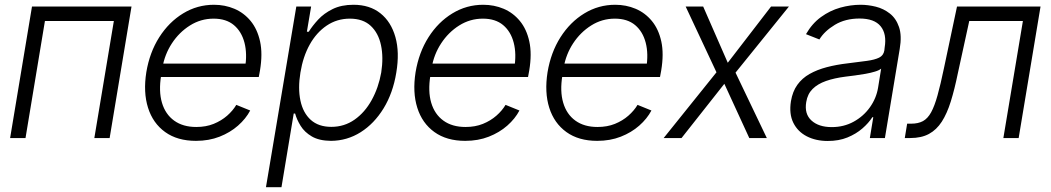

<svg xmlns="http://www.w3.org/2000/svg" viewBox="-20 -573 4362 797"><path d="M22 0 112.8 -545.9H525.9L435.1 0H371.6L452.6 -485.8H166.5L85.9 0Z M793.5 11.7Q716.3 11.7 665.5 -24.9Q614.7 -61.5 594.5 -125.7Q574.2 -189.9 587.4 -273.4Q601.1 -355.5 641.1 -418.5Q681.2 -481.4 740 -517.3Q798.8 -553.2 868.2 -553.2Q913.6 -553.2 952.9 -536.6Q992.2 -520 1020.3 -486.1Q1048.3 -452.1 1059.6 -400.9Q1070.8 -349.6 1059.1 -279.8L1054.2 -253.4H627.9L637.2 -309.1H1029.8L997.1 -290Q1006.8 -349.1 994.9 -395.5Q982.9 -441.9 950.9 -468.8Q918.9 -495.6 866.7 -495.6Q813.5 -495.6 768.6 -467.3Q723.6 -439 693.6 -393.1Q663.6 -347.2 654.3 -292.5L648.9 -259.8Q638.2 -194.3 652.3 -146.5Q666.5 -98.6 702.9 -72.3Q739.3 -45.9 794.9 -45.9Q835 -45.9 866.9 -58.8Q898.9 -71.8 922.9 -92.8Q946.8 -113.8 960.9 -137.7L1018.6 -114.3Q1000.5 -80.1 968 -51.5Q935.5 -22.9 891.4 -5.6Q847.2 11.7 793.5 11.7Z M1084 204.1 1210 -545.9H1271.5L1253.9 -441.4H1261.7Q1276.9 -465.8 1300.8 -491.7Q1324.7 -517.6 1360.8 -535.4Q1397 -553.2 1447.3 -553.2Q1514.6 -553.2 1559.1 -517.8Q1603.5 -482.4 1621.3 -419.2Q1639.2 -356 1625 -271.5Q1611.3 -187 1572.3 -123.3Q1533.2 -59.6 1477.1 -24.2Q1420.9 11.2 1354 11.7Q1304.7 11.2 1274.4 -6.6Q1244.1 -24.4 1228 -50.5Q1211.9 -76.7 1205.1 -101.6H1199.2L1148.4 204.1ZM1355.5 -46.4Q1409.2 -46.4 1451.9 -76.4Q1494.6 -106.4 1522.9 -157.7Q1551.3 -209 1562.5 -272Q1572.3 -335 1561.5 -385.5Q1550.8 -436 1518.8 -465.8Q1486.8 -495.6 1432.1 -495.6Q1378.9 -495.6 1336.2 -466.8Q1293.5 -438 1265.6 -387.9Q1237.8 -337.9 1227.1 -272Q1216.3 -206.5 1227.1 -155.5Q1237.8 -104.5 1270 -75.4Q1302.2 -46.4 1355.5 -46.4Z M1911.1 11.7Q1834 11.7 1783.2 -24.9Q1732.4 -61.5 1712.2 -125.7Q1691.9 -189.9 1705.1 -273.4Q1718.8 -355.5 1758.8 -418.5Q1798.8 -481.4 1857.7 -517.3Q1916.5 -553.2 1985.8 -553.2Q2031.2 -553.2 2070.6 -536.6Q2109.9 -520 2137.9 -486.1Q2166 -452.1 2177.2 -400.9Q2188.5 -349.6 2176.8 -279.8L2171.9 -253.4H1745.6L1754.9 -309.1H2147.5L2114.7 -290Q2124.5 -349.1 2112.5 -395.5Q2100.6 -441.9 2068.6 -468.8Q2036.6 -495.6 1984.4 -495.6Q1931.2 -495.6 1886.2 -467.3Q1841.3 -439 1811.3 -393.1Q1781.2 -347.2 1772 -292.5L1766.6 -259.8Q1755.9 -194.3 1770 -146.5Q1784.2 -98.6 1820.6 -72.3Q1856.9 -45.9 1912.6 -45.9Q1952.6 -45.9 1984.6 -58.8Q2016.6 -71.8 2040.5 -92.8Q2064.5 -113.8 2078.6 -137.7L2136.2 -114.3Q2118.2 -80.1 2085.7 -51.5Q2053.2 -22.9 2009 -5.6Q1964.8 11.7 1911.1 11.7Z M2459 11.7Q2381.8 11.7 2331.1 -24.9Q2280.3 -61.5 2260 -125.7Q2239.7 -189.9 2252.9 -273.4Q2266.6 -355.5 2306.6 -418.5Q2346.7 -481.4 2405.5 -517.3Q2464.4 -553.2 2533.7 -553.2Q2579.1 -553.2 2618.4 -536.6Q2657.7 -520 2685.8 -486.1Q2713.9 -452.1 2725.1 -400.9Q2736.3 -349.6 2724.6 -279.8L2719.7 -253.4H2293.5L2302.7 -309.1H2695.3L2662.6 -290Q2672.4 -349.1 2660.4 -395.5Q2648.4 -441.9 2616.5 -468.8Q2584.5 -495.6 2532.2 -495.6Q2479 -495.6 2434.1 -467.3Q2389.2 -439 2359.1 -393.1Q2329.1 -347.2 2319.8 -292.5L2314.5 -259.8Q2303.7 -194.3 2317.9 -146.5Q2332 -98.6 2368.4 -72.3Q2404.8 -45.9 2460.4 -45.9Q2500.5 -45.9 2532.5 -58.8Q2564.5 -71.8 2588.4 -92.8Q2612.3 -113.8 2626.5 -137.7L2684.1 -114.3Q2666 -80.1 2633.5 -51.5Q2601.1 -22.9 2556.9 -5.6Q2512.7 11.7 2459 11.7Z M2898.9 -545.9 3001 -312.5 3180.7 -545.9H3254.9L3033.2 -271.5L3163.1 0H3090.3L2986.8 -225.1L2809.1 0H2734.9L2954.1 -272.9L2826.2 -545.9Z M3416 12.2Q3366.7 12.2 3329.1 -7.1Q3291.5 -26.4 3273.2 -63.2Q3254.9 -100.1 3263.2 -152.8Q3270 -193.4 3289.8 -220.9Q3309.6 -248.5 3340.8 -266.1Q3372.1 -283.7 3412.1 -294.2Q3452.1 -304.7 3499 -310.1Q3545.9 -315.9 3578.4 -320.3Q3610.8 -324.7 3629.2 -333.7Q3647.5 -342.8 3650.9 -363.3L3652.3 -376Q3661.6 -432.1 3635.5 -464.1Q3609.4 -496.1 3547.9 -496.1Q3488.8 -496.1 3445.6 -470Q3402.3 -443.8 3381.3 -409.2L3325.7 -431.2Q3351.1 -475.6 3388.2 -502.4Q3425.3 -529.3 3468 -541.3Q3510.7 -553.2 3552.2 -553.2Q3583.5 -553.2 3615.7 -545.2Q3647.9 -537.1 3673.8 -516.8Q3699.7 -496.6 3711.9 -460.7Q3724.1 -424.8 3714.8 -370.1L3653.3 0H3590.8L3605 -86.4H3601.1Q3585.9 -62.5 3559.8 -39.8Q3533.7 -17.1 3497.8 -2.4Q3461.9 12.2 3416 12.2ZM3432.6 -45.4Q3482.9 -45.4 3523.7 -67.9Q3564.5 -90.3 3591.1 -127.7Q3617.7 -165 3625 -209.5L3637.7 -288.1Q3629.9 -281.2 3612.3 -275.9Q3594.7 -270.5 3573 -266.6Q3551.3 -262.7 3529.1 -259.8Q3506.8 -256.8 3490.2 -254.9Q3443.4 -249 3408.7 -236.8Q3374 -224.6 3353 -203.6Q3332 -182.6 3326.7 -149.4Q3318.4 -100.1 3348.4 -72.8Q3378.4 -45.4 3432.6 -45.4Z M3735.8 0 3745.6 -59.6H3762.2Q3791.5 -59.6 3811.3 -70.3Q3831.1 -81.1 3845.2 -106.9Q3859.4 -132.8 3871.8 -177.5Q3884.3 -222.2 3898.4 -290L3952.6 -545.9H4299.3L4208.5 0H4145L4226.1 -485.8H4003.4L3956.1 -269Q3942.4 -202.1 3926.8 -151.9Q3911.1 -101.6 3889.4 -67.9Q3867.7 -34.2 3836.2 -17.1Q3804.7 0 3758.3 0Z"/></svg>

Font: Inter Tight Light
Style: Italic
Weight: 300
Italic angle: -9.39999°
Designer: Rasmus Andersson
Foundry: rsms
Version: Version 3.004